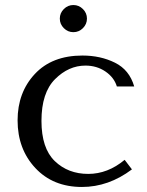

<svg xmlns="http://www.w3.org/2000/svg" viewBox="-20 -732 584 764"><path d="M331 -40Q409 -40 476 -96L505 -58Q412 12 306 12Q191 12 120.5 -63.5Q50 -139 50 -253Q50 -364 118.5 -437.5Q187 -511 308 -511Q380 -511 437.5 -482.5Q495 -454 514 -388H445Q434 -424 399.5 -447.5Q365 -471 320 -471Q253 -471 199 -417Q145 -363 145 -251Q145 -142 198 -91Q251 -40 331 -40ZM234 -620Q218 -636 218 -658Q218 -680 234 -696Q250 -712 272 -712Q294 -712 310 -696Q326 -680 326 -658Q326 -636 310 -620Q294 -604 272 -604Q250 -604 234 -620Z"/></svg>

Font: Tenor Sans
Style: Regular
Weight: 400
Designer: Denis Masharov
Foundry: Denis Masharov
Version: Version 1.1